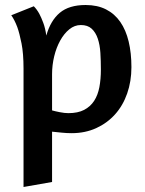

<svg xmlns="http://www.w3.org/2000/svg" viewBox="-20 -526 581 767"><path d="M74 221V-252Q74 -312 66 -352.5Q58 -393 49 -418Q38 -447 25 -465L115 -501Q127 -489 137 -471Q145 -456 153 -434.5Q161 -413 165 -384Q182 -444 219 -475Q256 -506 322 -506Q369 -506 403.5 -488.5Q438 -471 460.5 -438.5Q483 -406 494 -360Q505 -314 505 -258Q505 -201 488 -152.5Q471 -104 439.5 -69Q408 -34 364 -14Q320 6 266 6Q247 6 227.5 4Q208 2 188 0V201ZM188 -229V-85Q198 -82 218 -78Q238 -74 253 -74Q291 -74 316 -87Q341 -100 356 -123Q371 -146 377 -178Q383 -210 383 -248Q383 -283 381 -315Q379 -347 370.5 -372Q362 -397 346 -411.5Q330 -426 303 -426Q278 -426 257 -409Q236 -392 220.5 -364Q205 -336 196.5 -301Q188 -266 188 -229Z"/></svg>

Font: Amaranth
Style: Regular
Weight: 400
Designer: Gesine Todt
Foundry: Gesine Todt
Version: Version 1.001